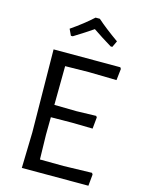

<svg xmlns="http://www.w3.org/2000/svg" viewBox="-127 -930 737 1003"><g transform="rotate(15 241.0 -429.0)"><path d="M146 -767 162 -733H172C214 -759 248 -781 274 -799C305.3 -777.7 339.7 -755.7 377 -733H386L402 -767C354 -801 315 -831.3 285 -858H262C229.3 -828 190.7 -797.7 146 -767ZM459 -62 454 -70 301 -66 173 -67 170 -200 171 -295 285 -296 397 -294 403 -356 398 -363 292 -360 172 -362 174 -572 301 -574 452 -571 459 -633 454 -641H93L98 -193L93 0H453Z"/></g></svg>

Font: Alegreya Sans SC
Style: Regular
Weight: 400
Designer: Juan Pablo del Peral
Foundry: Huerta Tipografica
Version: Version 1.000;PS 001.000;hotconv 1.0.70;makeotf.lib2.5.58329